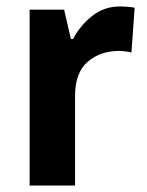

<svg xmlns="http://www.w3.org/2000/svg" viewBox="-20 -576 457 596"><path d="M353 -556Q363 -556 375.5 -555Q388 -554 398 -552L388 -413Q381 -415 369 -416.5Q357 -418 350 -418Q292 -418 252.5 -384.5Q213 -351 213 -278V0H72V-546H179L200 -455H207Q228 -496 265.5 -526Q303 -556 353 -556Z"/></svg>

Font: Noto Sans Tamil SemiCondensed
Style: Bold
Weight: 700
Width: 4
Designer: Jelle Bosma - Monotype Design Team
Foundry: Monotype Imaging Inc.
Version: Version 2.004; ttfautohint (v1.8.4.7-5d5b)